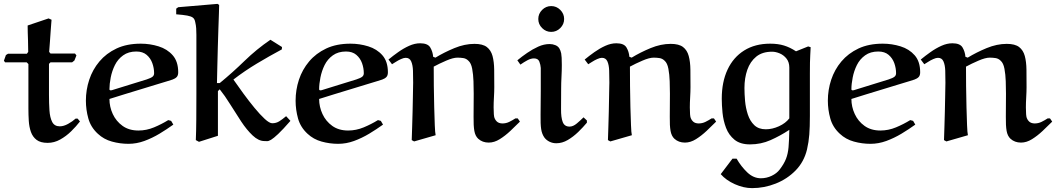

<svg xmlns="http://www.w3.org/2000/svg" viewBox="-40 -718 5391 980"><path d="M101.1 -587.9 208 -624 223.1 -617.2Q223.1 -617.2 221.7 -600.1Q220.2 -583 218.5 -557.6Q216.8 -532.2 214.8 -504.2Q212.9 -476.1 210.9 -453.1L217.8 -444.8H342.8L350.1 -435.1L339.8 -409.2L328.1 -399.9H217.8L210 -392.1V-232.9Q210 -190.9 212.4 -154.5Q214.8 -118.2 226.3 -95.7Q237.8 -73.2 265.1 -73.2Q285.2 -73.2 307.6 -85.7Q330.1 -98.1 346.2 -112.8H356L368.2 -98.1Q349.1 -73.2 323.5 -48.1Q297.9 -22.9 267.3 -5.9Q236.8 11.2 203.1 11.2Q167 11.2 147 -3.9Q127 -19 117.9 -44.4Q108.9 -69.8 106.9 -100.8Q105 -131.8 105 -163.1V-391.1L96.2 -399.9H-14.2L-20 -408.2L-9.8 -437L1 -443.8H97.2L104 -453.1Q104 -479 103 -510.5Q102.1 -542 101.6 -553.7Z M833.5 -101.1 844.7 -82Q811.5 -58.1 774.2 -35.6Q736.8 -13.2 696.8 1.5Q656.7 16.1 615.7 16.1Q572.8 16.1 531.2 4.6Q489.7 -6.8 459.5 -35.2Q423.3 -68.4 410.9 -113.3Q398.4 -158.2 398.4 -204.1Q398.4 -259.3 415.5 -311Q432.6 -362.8 467.5 -404.3Q502.4 -445.8 554.9 -470.5Q607.4 -495.1 678.7 -495.1Q725.6 -495.1 769.5 -481.4Q813.5 -467.8 841.6 -435.8Q869.6 -403.8 869.6 -349.1Q869.6 -333 862.1 -325Q854.5 -316.9 840.8 -312Q840.8 -312 817.9 -304.7Q794.4 -297.9 757.6 -286.4Q720.7 -274.9 677.7 -262Q634.8 -249 592.8 -236.1Q550.8 -223.1 518.6 -212.9Q518.6 -172.9 535.6 -136Q552.7 -99.1 585.7 -75.4Q618.7 -51.8 666.5 -51.8Q707.5 -51.8 746.1 -67.9Q784.7 -84 818.8 -105ZM531.7 -257.8Q600.6 -279.8 643.6 -292.5Q686.5 -305.2 708.5 -312.5Q730.5 -319.8 738.5 -326.4Q746.6 -333 746.6 -344.2Q746.6 -370.1 737.5 -395.5Q728.5 -420.9 708.5 -438Q688.5 -455.1 655.8 -455.1Q615.7 -455.1 588.6 -435.5Q561.5 -416 546.6 -386Q531.7 -356 525.1 -322.5Q518.6 -289.1 518.6 -262.2Q518.6 -257.3 525.4 -256.8Q527.3 -256.8 529.1 -257.3Q530.8 -257.8 531.7 -257.8Z M1072.3 -252.9V-24.9L975.6 5.9L959.5 -2.9Q961.4 -47.9 961.9 -109.4Q962.4 -170.9 962.4 -237.1Q962.4 -303.2 962.4 -362.8V-540Q962.4 -557.1 961.4 -573Q960.4 -588.9 956.5 -605Q953.6 -621.1 944.6 -627.9Q935.5 -634.8 916 -638.4Q896.5 -642.1 859.4 -645V-673.8L869.6 -681.2L1070.3 -698.2L1078.6 -692.9Q1078.6 -680.7 1077.4 -648.4Q1076.2 -616.2 1074.7 -571.5Q1073.2 -526.9 1071.8 -476.8Q1070.3 -426.8 1069.3 -378.9Q1068.4 -331.1 1067.4 -293.9H1081.5Q1147.5 -348.1 1208.5 -407.5Q1269.5 -466.8 1340.3 -515.1L1399.4 -478L1398.4 -465.8Q1334.5 -431.6 1271.5 -393.8Q1208.5 -356 1151.4 -312Q1174.3 -278.8 1202.4 -240.5Q1230.5 -202.1 1259 -167.5Q1287.6 -132.8 1311.5 -110.8Q1335.4 -88.9 1349.6 -88.9Q1369.6 -88.9 1385.5 -98.9Q1401.4 -108.9 1420.4 -125L1442.4 -101.1Q1403.3 -56.2 1379.9 -34.2Q1356.4 -12.2 1343.5 -4.6Q1330.6 2.9 1323.5 2.4Q1316.4 2 1309.6 2Q1279.8 2 1249.5 -26.6Q1219.2 -55.2 1190.9 -98.1Q1162.6 -141.1 1135 -185.5Q1107.4 -230 1081.5 -262.2Z M1903.8 -101.1 1915 -82Q1881.8 -58.1 1844.5 -35.6Q1807.1 -13.2 1767.1 1.5Q1727.1 16.1 1686 16.1Q1643.1 16.1 1601.6 4.6Q1560.1 -6.8 1529.8 -35.2Q1493.7 -68.4 1481.2 -113.3Q1468.8 -158.2 1468.8 -204.1Q1468.8 -259.3 1485.8 -311Q1502.9 -362.8 1537.8 -404.3Q1572.8 -445.8 1625.2 -470.5Q1677.7 -495.1 1749 -495.1Q1795.9 -495.1 1839.8 -481.4Q1883.8 -467.8 1911.9 -435.8Q1939.9 -403.8 1939.9 -349.1Q1939.9 -333 1932.4 -325Q1924.8 -316.9 1911.1 -312Q1911.1 -312 1888.2 -304.7Q1864.7 -297.9 1827.9 -286.4Q1791 -274.9 1748 -262Q1705.1 -249 1663.1 -236.1Q1621.1 -223.1 1588.9 -212.9Q1588.9 -172.9 1606 -136Q1623 -99.1 1656 -75.4Q1689 -51.8 1736.8 -51.8Q1777.8 -51.8 1816.4 -67.9Q1855 -84 1889.2 -105ZM1602.1 -257.8Q1670.9 -279.8 1713.9 -292.5Q1756.8 -305.2 1778.8 -312.5Q1800.8 -319.8 1808.8 -326.4Q1816.9 -333 1816.9 -344.2Q1816.9 -370.1 1807.9 -395.5Q1798.8 -420.9 1778.8 -438Q1758.8 -455.1 1726.1 -455.1Q1686 -455.1 1658.9 -435.5Q1631.8 -416 1616.9 -386Q1602.1 -356 1595.5 -322.5Q1588.9 -289.1 1588.9 -262.2Q1588.9 -257.3 1595.7 -256.8Q1597.7 -256.8 1599.4 -257.3Q1601.1 -257.8 1602.1 -257.8Z M2173.8 -377.9Q2173.8 -334 2174.3 -279.1Q2174.8 -224.1 2176.3 -171.1Q2177.7 -118.2 2179.2 -79.1Q2180.7 -40 2183.6 -27.8L2073.7 3.9L2061.5 -2.9Q2062.5 -31.7 2063.7 -70.3Q2064.9 -108.9 2065.9 -147.9Q2066.9 -187 2067.4 -220.5Q2067.9 -253.9 2068.4 -274.9L2068.8 -295.9Q2068.8 -328.1 2067.9 -357.2Q2066.9 -386.2 2058.8 -404.5Q2050.8 -422.9 2030.8 -422.9Q2021 -422.9 2006.8 -416.5Q1992.7 -410.2 1980.2 -402.1Q1967.8 -394 1960.9 -390.1L1942.9 -414.1Q1965.8 -433.1 1992.7 -452.1Q2019.5 -471.2 2048.1 -484.1Q2076.7 -497.1 2104.5 -497.1Q2143.6 -497.1 2156.2 -475.6Q2168.9 -454.1 2170.9 -428.2L2182.6 -423.8Q2226.6 -450.7 2279.1 -472.4Q2331.5 -494.1 2381.8 -494.1Q2423.8 -494.1 2444.8 -478Q2465.8 -461.9 2473.9 -432.4Q2481.9 -402.8 2482.4 -362.3Q2482.9 -321.8 2482.9 -272.9Q2482.9 -250 2481.2 -221.9Q2479.5 -193.8 2479.5 -169.9Q2479.5 -127 2484.1 -115.5Q2488.8 -104 2495.6 -98.1Q2505.4 -88.4 2523.9 -87.9Q2543 -87.9 2559.3 -95.9Q2575.7 -104 2590.8 -113.8H2602.5L2613.8 -97.2Q2591.8 -75.2 2565.2 -50Q2538.6 -24.9 2510.7 -7.6Q2482.9 9.8 2454.6 9.8Q2422.4 9.8 2400.9 -9.8Q2385.7 -23.9 2381.1 -50Q2376.5 -76.2 2377.2 -121.6Q2377.9 -167 2377.9 -240.2Q2377.9 -269 2376.7 -303.5Q2375.5 -337.9 2370.1 -366.9Q2364.7 -396 2350.6 -408.2Q2339.4 -419.4 2324.5 -421.6Q2309.6 -423.8 2294.9 -423.8Q2272.9 -423.8 2237.3 -408.4Q2201.7 -393.1 2173.8 -377.9Z M2707.5 -621.1Q2707.5 -647.9 2727.1 -667.5Q2746.6 -687 2773.4 -687Q2800.3 -687 2819.8 -667.5Q2839.4 -647.9 2839.4 -621.1Q2839.4 -594.2 2819.8 -574.7Q2800.3 -555.2 2773.4 -555.2Q2746.6 -555.2 2727.1 -574.7Q2707.5 -594.2 2707.5 -621.1ZM2938.5 -119.1 2955.6 -103V-91.8Q2936.5 -68.8 2911.4 -44.4Q2886.2 -20 2857.9 -3.4Q2829.6 13.2 2799.3 13.2Q2781.2 13.2 2765.4 5.6Q2749.5 -2 2739.3 -15.1Q2726.1 -33.2 2722.2 -59.1Q2718.3 -85 2719.2 -131.6Q2720.2 -178.2 2720.2 -253.9V-371.1Q2719.2 -387.2 2712.9 -403.6Q2706.5 -419.9 2685.5 -419.9Q2669.4 -419.9 2651.9 -410.4Q2634.3 -400.9 2616.2 -388.2L2600.6 -410.2Q2623.5 -429.2 2650.9 -448Q2678.2 -466.8 2707.3 -480Q2736.3 -493.2 2765.6 -493.2Q2780.8 -493.2 2794.7 -487.5Q2808.6 -481.9 2815.4 -470.2Q2821.3 -460.4 2824.5 -445.3Q2827.6 -430.2 2827.6 -386.2Q2827.6 -356.4 2825.9 -325.7Q2824.2 -294.9 2824.2 -265.1Q2824.2 -204.1 2823.7 -161.1Q2823.2 -118.2 2832.3 -95Q2841.3 -71.8 2867.2 -71.8Q2885.3 -71.8 2904.3 -87.9Q2923.3 -104 2938.5 -119.1Z M3175.3 -377.9Q3175.3 -334 3175.8 -279.1Q3176.3 -224.1 3177.7 -171.1Q3179.2 -118.2 3180.7 -79.1Q3182.1 -40 3185.1 -27.8L3075.2 3.9L3063 -2.9Q3064 -31.7 3065.2 -70.3Q3066.4 -108.9 3067.4 -147.9Q3068.4 -187 3068.8 -220.5Q3069.3 -253.9 3069.8 -274.9L3070.3 -295.9Q3070.3 -328.1 3069.3 -357.2Q3068.4 -386.2 3060.3 -404.5Q3052.2 -422.9 3032.2 -422.9Q3022.5 -422.9 3008.3 -416.5Q2994.1 -410.2 2981.7 -402.1Q2969.2 -394 2962.4 -390.1L2944.3 -414.1Q2967.3 -433.1 2994.1 -452.1Q3021 -471.2 3049.6 -484.1Q3078.1 -497.1 3106 -497.1Q3145 -497.1 3157.7 -475.6Q3170.4 -454.1 3172.4 -428.2L3184.1 -423.8Q3228 -450.7 3280.5 -472.4Q3333 -494.1 3383.3 -494.1Q3425.3 -494.1 3446.3 -478Q3467.3 -461.9 3475.3 -432.4Q3483.4 -402.8 3483.9 -362.3Q3484.4 -321.8 3484.4 -272.9Q3484.4 -250 3482.7 -221.9Q3481 -193.8 3481 -169.9Q3481 -127 3485.6 -115.5Q3490.2 -104 3497.1 -98.1Q3506.8 -88.4 3525.4 -87.9Q3544.4 -87.9 3560.8 -95.9Q3577.1 -104 3592.3 -113.8H3604L3615.2 -97.2Q3593.3 -75.2 3566.7 -50Q3540 -24.9 3512.2 -7.6Q3484.4 9.8 3456.1 9.8Q3423.8 9.8 3402.3 -9.8Q3387.2 -23.9 3382.6 -50Q3377.9 -76.2 3378.7 -121.6Q3379.4 -167 3379.4 -240.2Q3379.4 -269 3378.2 -303.5Q3377 -337.9 3371.6 -366.9Q3366.2 -396 3352.1 -408.2Q3340.8 -419.4 3325.9 -421.6Q3311 -423.8 3296.4 -423.8Q3274.4 -423.8 3238.8 -408.4Q3203.1 -393.1 3175.3 -377.9Z M4093.8 -127Q4093.8 -69.8 4090.8 -31.5Q4087.9 6.8 4079.1 44.9Q4064 107.9 4021 151.9Q3978 195.8 3919.4 219Q3860.8 242.2 3798.8 242.2Q3755.9 242.2 3710.9 222.2Q3666 202.1 3638.7 170.9L3698.7 91.8H3719.7Q3742.7 131.8 3774.2 161.9Q3805.7 191.9 3843.8 191.9Q3872.6 191.9 3898.7 179.4Q3924.8 167 3939.9 147Q3961.9 118.2 3971.9 92.5Q3981.9 66.9 3984.9 33Q3987.8 -1 3988.8 -55.2Q3941.9 -24.4 3892.8 -2.7Q3843.8 19 3788.1 19Q3738.3 19 3709 -4.9Q3679.7 -28.8 3665.8 -65.4Q3651.9 -102.1 3647.9 -142.1Q3644 -182.1 3644 -213.9Q3644 -299.8 3673.6 -362.8Q3703.1 -425.8 3758.5 -460.4Q3814 -495.1 3891.1 -495.1Q3931.2 -495.1 3961.9 -485.6Q3992.7 -476.1 4022.9 -456.1L4085 -481L4097.7 -477.1Q4096.7 -455.1 4095.7 -437.5Q4094.7 -419.9 4094.2 -397.9Q4093.8 -376 4093.8 -342.5Q4093.8 -309.1 4093.8 -257.1Q4093.8 -205.1 4093.8 -127ZM3988.8 -113.8V-373Q3988.8 -400.9 3974.4 -418.9Q3960 -437 3939.5 -445.6Q3918.9 -454.1 3900.9 -454.1Q3851.1 -454.1 3820.1 -429Q3789.1 -403.8 3774.4 -361.8Q3759.8 -319.8 3759.8 -269Q3759.8 -239.3 3762.9 -203.1Q3766.1 -167 3777.1 -133.5Q3788.1 -100.1 3810.1 -79.1Q3832 -58.1 3868.7 -58.1Q3901.9 -58.1 3935.8 -73.5Q3969.7 -88.9 3988.8 -113.8Z M4620.6 -101.1 4631.8 -82Q4598.6 -58.1 4561.3 -35.6Q4523.9 -13.2 4483.9 1.5Q4443.8 16.1 4402.8 16.1Q4359.9 16.1 4318.4 4.6Q4276.9 -6.8 4246.6 -35.2Q4210.4 -68.4 4198 -113.3Q4185.5 -158.2 4185.5 -204.1Q4185.5 -259.3 4202.6 -311Q4219.7 -362.8 4254.6 -404.3Q4289.6 -445.8 4342 -470.5Q4394.5 -495.1 4465.8 -495.1Q4512.7 -495.1 4556.6 -481.4Q4600.6 -467.8 4628.7 -435.8Q4656.7 -403.8 4656.7 -349.1Q4656.7 -333 4649.2 -325Q4641.6 -316.9 4627.9 -312Q4627.9 -312 4605 -304.7Q4581.5 -297.9 4544.7 -286.4Q4507.8 -274.9 4464.8 -262Q4421.9 -249 4379.9 -236.1Q4337.9 -223.1 4305.7 -212.9Q4305.7 -172.9 4322.8 -136Q4339.8 -99.1 4372.8 -75.4Q4405.8 -51.8 4453.6 -51.8Q4494.6 -51.8 4533.2 -67.9Q4571.8 -84 4606 -105ZM4318.8 -257.8Q4387.7 -279.8 4430.7 -292.5Q4473.6 -305.2 4495.6 -312.5Q4517.6 -319.8 4525.6 -326.4Q4533.7 -333 4533.7 -344.2Q4533.7 -370.1 4524.7 -395.5Q4515.6 -420.9 4495.6 -438Q4475.6 -455.1 4442.9 -455.1Q4402.8 -455.1 4375.7 -435.5Q4348.6 -416 4333.7 -386Q4318.8 -356 4312.3 -322.5Q4305.7 -289.1 4305.7 -262.2Q4305.7 -257.3 4312.5 -256.8Q4314.5 -256.8 4316.2 -257.3Q4317.9 -257.8 4318.8 -257.8Z M4890.6 -377.9Q4890.6 -334 4891.1 -279.1Q4891.6 -224.1 4893.1 -171.1Q4894.5 -118.2 4896 -79.1Q4897.5 -40 4900.4 -27.8L4790.5 3.9L4778.3 -2.9Q4779.3 -31.7 4780.5 -70.3Q4781.7 -108.9 4782.7 -147.9Q4783.7 -187 4784.2 -220.5Q4784.7 -253.9 4785.2 -274.9L4785.6 -295.9Q4785.6 -328.1 4784.7 -357.2Q4783.7 -386.2 4775.6 -404.5Q4767.6 -422.9 4747.6 -422.9Q4737.8 -422.9 4723.6 -416.5Q4709.5 -410.2 4697 -402.1Q4684.6 -394 4677.7 -390.1L4659.7 -414.1Q4682.6 -433.1 4709.5 -452.1Q4736.3 -471.2 4764.9 -484.1Q4793.5 -497.1 4821.3 -497.1Q4860.4 -497.1 4873 -475.6Q4885.7 -454.1 4887.7 -428.2L4899.4 -423.8Q4943.4 -450.7 4995.8 -472.4Q5048.3 -494.1 5098.6 -494.1Q5140.6 -494.1 5161.6 -478Q5182.6 -461.9 5190.7 -432.4Q5198.7 -402.8 5199.2 -362.3Q5199.7 -321.8 5199.7 -272.9Q5199.7 -250 5198 -221.9Q5196.3 -193.8 5196.3 -169.9Q5196.3 -127 5200.9 -115.5Q5205.6 -104 5212.4 -98.1Q5222.2 -88.4 5240.7 -87.9Q5259.8 -87.9 5276.1 -95.9Q5292.5 -104 5307.6 -113.8H5319.3L5330.6 -97.2Q5308.6 -75.2 5282 -50Q5255.4 -24.9 5227.5 -7.6Q5199.7 9.8 5171.4 9.8Q5139.2 9.8 5117.7 -9.8Q5102.5 -23.9 5097.9 -50Q5093.3 -76.2 5094 -121.6Q5094.7 -167 5094.7 -240.2Q5094.7 -269 5093.5 -303.5Q5092.3 -337.9 5086.9 -366.9Q5081.5 -396 5067.4 -408.2Q5056.2 -419.4 5041.3 -421.6Q5026.4 -423.8 5011.7 -423.8Q4989.7 -423.8 4954.1 -408.4Q4918.5 -393.1 4890.6 -377.9Z"/></svg>

Font: Aref Ruqaa
Style: Bold
Weight: 700
Designer: Abdullah Aref
Version: Version 1.002